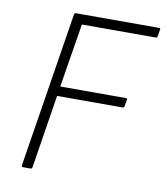

<svg xmlns="http://www.w3.org/2000/svg" viewBox="-76 -719 676 782"><g transform="rotate(10 262.0 -327.5)"><path d="M71 0Q65 0 66 -7L168 -648Q169 -655 175 -655H518Q522 -655 523.5 -654Q525 -653 524 -648L519 -619Q518 -614 512 -614H207L164 -350H436Q442 -350 441 -344L436 -316Q434 -310 429 -310H158L110 -7Q109 0 102 0Z"/></g></svg>

Font: Sofia Sans ExtraLight
Style: Italic
Weight: 250
Italic angle: -9°
Version: Version 4.100-B